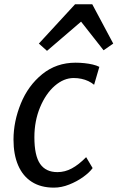

<svg xmlns="http://www.w3.org/2000/svg" viewBox="-20 -851 538 879"><path d="M226.8 8Q166.8 8 125.6 -18.4Q84.3 -44.8 63.1 -94.1Q41.8 -143.4 41.8 -211.9Q41.8 -294.6 75.4 -377.1Q108.7 -459 173.4 -511.5Q238.2 -564 326.1 -564Q345.9 -564 366.1 -561.9Q386.4 -559.8 404.4 -555.6Q422.3 -551.4 434.8 -544.9L410.8 -462.9Q399 -472.7 384.3 -479.7Q369.6 -486.6 352.6 -490.2Q335.5 -493.8 317.3 -493.8Q294.8 -493.8 273.2 -485Q251.6 -476.1 230.8 -458.2Q189.4 -422.3 163.4 -359.7Q137.4 -297.1 137.4 -222.8Q137.4 -138.9 163.5 -100.9Q189.6 -63 242.8 -63Q277.4 -63 308.8 -80Q340.3 -96.9 374.4 -131.5L404.1 -81.5Q389.7 -61.5 360.9 -40.8Q332.1 -20.1 296.7 -6.1Q261.3 8 226.8 8ZM351.1 -751.9 195.2 -618.2 157.9 -651.5 323.6 -831.4H402.4L498.4 -651.5L454.2 -620.8Z"/></svg>

Font: Merriweather Sans Variable Regular
Style: Italic
Weight: 300
Italic angle: -8°
Designer: Eben Sorkin
Foundry: Eben Sorkin
Version: Version 2.001